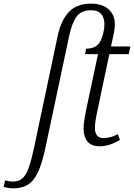

<svg xmlns="http://www.w3.org/2000/svg" viewBox="-153 -790 733 1050"><path d="M-80 240Q-94 240 -108.5 237.5Q-123 235 -133 232L-125 196Q-117 199 -104.5 201Q-92 203 -82 203Q-53 203 -33 187.5Q-13 172 2 132.5Q17 93 32 23L163 -596Q181 -680 224 -725Q267 -770 345 -770Q407 -770 441 -739Q475 -708 475 -658Q475 -630 466 -592L454 -536H560L551 -494H445L381 -191Q373 -154 369.5 -130.5Q366 -107 366 -91Q366 -35 413 -35Q433 -35 453 -40.5Q473 -46 491 -56L503 -25Q477 -9 448.5 0.5Q420 10 393 10Q347 10 325.5 -16Q304 -42 304 -87Q304 -107 308 -132Q312 -157 318 -189L383 -494H312L318 -524Q366 -524 388 -552Q401 -569 409.5 -600.5Q418 -632 418 -658Q418 -694 400 -714Q382 -734 345 -734Q292 -734 266.5 -700Q241 -666 226 -597L95 20Q77 105 54 153Q31 201 -1.5 220.5Q-34 240 -80 240Z"/></svg>

Font: Noto Serif SemiCondensed Light
Style: Italic
Weight: 300
Width: 4
Italic angle: -12°
Designer: Monotype Design Team
Foundry: Monotype Imaging Inc.
Version: Version 2.013; ttfautohint (v1.8.4.7-5d5b)